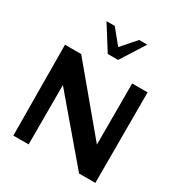

<svg xmlns="http://www.w3.org/2000/svg" viewBox="-224 -1159 1242 1318"><g transform="rotate(30 397.0 -500.0)"><path d="M74.4 0 69.7 -717.6H197.9L671.8 -149.7L602 -134.9V-717.6H724.2V0H595.4L114.5 -565.7L195.5 -533.3V0ZM235.4 -1000.2 355.3 -809.3H437.5L558.5 -1000.2H493.9L394.2 -886.1L300.7 -1000.2Z"/></g></svg>

Font: Russolo 10pt ExtraLight
Style: Regular
Weight: 200
Designer: Micah Stupak-Hahn
Version: Version 1.000